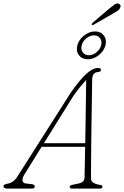

<svg xmlns="http://www.w3.org/2000/svg" viewBox="-46 -1104 726 1124"><path d="M97 -83Q83.5 -60.5 86 -46.2Q88.5 -32 105 -30L142 -25.5Q157.5 -23.5 157.5 -12Q157.5 0 139 0H-2.5Q-26 0 -26 -13.5Q-26 -24.5 -2.5 -28.5Q14.5 -31 30.5 -42.2Q46.5 -53.5 61 -78.5L366.5 -559Q419 -634.5 457.5 -670.2Q496 -706 529 -706Q545 -706 545 -696Q545 -683.5 528 -682.5Q494 -680 493.5 -636.5Q493 -602 492.2 -543.5Q491.5 -485 490.2 -415.2Q489 -345.5 488.2 -276Q487.5 -206.5 487 -149.2Q486.5 -92 486.5 -60.5Q486.5 -42.5 500.5 -34Q514.5 -25.5 540 -21.5Q554 -20.5 554 -11Q554 0 537.5 0H374.5Q370 0 366 -2.5Q362 -5 362 -10Q362 -18 373.5 -21L416.5 -30.5Q447.5 -36.5 449 -64.5Q449.5 -91.5 450.5 -139Q451.5 -186.5 452.5 -244.5H197.5ZM384 -543 211 -265.5H453Q454 -332 455.2 -402.2Q456.5 -472.5 457.2 -534Q458 -595.5 458.5 -636Q446.5 -623.5 427 -599.8Q407.5 -576 384 -543ZM594 -1054Q613 -1069.5 625.2 -1078Q637.5 -1086.5 649 -1082.5Q656.5 -1080 659 -1072.8Q661.5 -1065.5 656.5 -1057Q652.5 -1047.5 641.2 -1040Q630 -1032.5 615.5 -1024.5L501.5 -959Q494.5 -955 491 -959.5Q489.5 -962 492 -965.5Q494.5 -969 497 -971.5ZM468 -757Q434 -757 416 -781Q398 -805 407 -839Q415.5 -872 446 -896Q476.5 -920 510.5 -920Q544 -920 562 -896Q580 -872 571.5 -839Q562.5 -805 532.2 -781Q502 -757 468 -757ZM504.5 -897Q481 -897 459.8 -880Q438.5 -863 432.5 -839Q426 -815 438.5 -797.8Q451 -780.5 474.5 -780.5Q497.5 -780.5 518.8 -797.8Q540 -815 546 -839Q552 -863 539.8 -880Q527.5 -897 504.5 -897Z"/></svg>

Font: Fraunces 9pt S050 Thin
Style: Italic
Weight: 100
Italic angle: -16°
Version: Version 1.000; ttfautohint (v1.8.3)